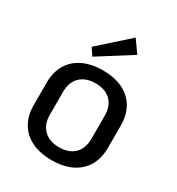

<svg xmlns="http://www.w3.org/2000/svg" viewBox="-188 -905 950 1031"><g transform="rotate(30 287.0 -390.0)"><path d="M287 8Q215 8 163.5 -17Q112 -42 84.5 -89Q57 -136 57 -201V-339Q57 -404 84.5 -451Q112 -498 164 -523Q216 -548 287 -548Q359 -548 410.5 -523Q462 -498 489.5 -451Q517 -404 517 -339V-201Q517 -136 489.5 -89Q462 -42 410.5 -17Q359 8 287 8ZM287 -72Q348 -72 382 -105.5Q416 -139 416 -199V-341Q416 -401 382 -434.5Q348 -468 287 -468Q227 -468 192.5 -434.5Q158 -401 158 -341V-199Q158 -140 192.5 -106Q227 -72 287 -72ZM404 -712 200 -583 170 -627 350 -788Z"/></g></svg>

Font: Pathway Extreme SemiCondensed Medium
Style: Regular
Weight: 500
Width: 4
Version: Version 1.001;gftools[0.9.26]